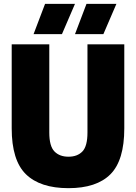

<svg xmlns="http://www.w3.org/2000/svg" viewBox="-20 -971 709 1001"><path d="M337 10Q189.5 10 115.2 -62.5Q41 -135 41 -302V-740H237V-280Q237 -209 263.8 -181.5Q290.5 -154 337 -154Q383.5 -154 409.8 -181.5Q436 -209 436 -280V-740H628V-302Q628 -135 555.8 -62.5Q483.5 10 337 10ZM371 -793 431 -951H587L519 -793ZM155 -793 215 -951H371L303 -793Z"/></svg>

Font: Encode Sans Cnd Black
Style: Regular
Weight: 900
Width: 3
Designer: Multiple Designers
Foundry: Impallari Type
Version: Version 3.002; ttfautohint (v1.8.3) -l 8 -r 50 -G 200 -x 14 